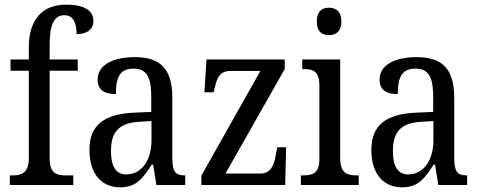

<svg xmlns="http://www.w3.org/2000/svg" viewBox="-20 -790 2051 820"><path d="M22 0H293V-41H260C222 -41 192 -50 192 -113V-488H312V-536H192V-596C192 -679 208 -725 255 -725C297 -725 307 -685 307 -644C354 -644 379 -667 379 -701C379 -740 348 -770 262 -770C160 -770 103 -706 103 -587V-536H25V-488H103V-113C103 -50 70 -41 34 -41H22Z M493 10C565 10 591 -31 628 -87H634L648 0H771V-41H768C730 -41 716 -57 716 -113V-372C716 -499 662 -546 556 -546C463 -546 397 -513 397 -450C397 -408 424 -388 475 -388C475 -452 487 -497 550 -497C615 -497 626 -447 626 -373V-312L556 -309C425 -304 362 -256 362 -150C362 -41 419 10 493 10ZM519 -45C474 -45 454 -82 454 -144C454 -223 484 -265 576 -270L627 -273V-191C627 -106 585 -45 519 -45Z M840 0H1198L1202 -161H1164L1159 -134C1150 -81 1136 -49 1092 -49H943L1196 -495V-536H862L853 -396H892L895 -407C907 -459 918 -487 966 -487H1092L840 -40Z M1385 -640C1414 -640 1438 -655 1438 -698C1438 -742 1414 -757 1385 -757C1355 -757 1333 -742 1333 -698C1333 -655 1355 -640 1385 -640ZM1265 0H1512V-41H1502C1461 -41 1433 -52 1433 -115V-536H1271V-495H1279C1318 -495 1344 -484 1344 -425V-110C1344 -51 1316 -41 1276 -41H1265Z M1697 10C1769 10 1795 -31 1832 -87H1838L1852 0H1975V-41H1972C1934 -41 1920 -57 1920 -113V-372C1920 -499 1866 -546 1760 -546C1667 -546 1601 -513 1601 -450C1601 -408 1628 -388 1679 -388C1679 -452 1691 -497 1754 -497C1819 -497 1830 -447 1830 -373V-312L1760 -309C1629 -304 1566 -256 1566 -150C1566 -41 1623 10 1697 10ZM1723 -45C1678 -45 1658 -82 1658 -144C1658 -223 1688 -265 1780 -270L1831 -273V-191C1831 -106 1789 -45 1723 -45Z"/></svg>

Font: Noto Serif Khmer Condensed
Style: Regular
Weight: 400
Width: 3
Designer: Danh Hong and the Monotype Design Team
Foundry: Monotype Imaging Inc.
Version: Version 2.004